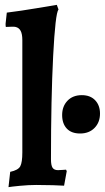

<svg xmlns="http://www.w3.org/2000/svg" viewBox="-20 -762 432 791"><path d="M72 -134V-597Q72 -622 65 -635Q58 -648 44 -651Q40 -652 31 -652L4 -651Q3 -655 3 -664L8 -710Q65 -717 130 -728Q195 -739 214 -742L221 -723Q208 -707 199 -531.5Q190 -356 190 -106Q190 -81 196.5 -71Q203 -61 219 -61Q228 -61 238 -62Q248 -63 252 -63L255 -57L244 3Q232 2 198 1Q164 0 129 0Q98 0 62 3.5Q26 7 15 9L22 -54Q55 -61 63.5 -77Q72 -93 72 -134ZM236 -288Q236 -324 258 -347Q280 -370 317 -370Q352 -370 372 -349Q392 -328 392 -294Q392 -258 369.5 -235Q347 -212 310 -212Q274 -212 255 -232.5Q236 -253 236 -288Z"/></svg>

Font: Sahitya
Style: Bold
Weight: 700
Designer: Juan Pablo del Peral
Foundry: Juan Pablo del Peral (http://www.huertatipografica.com)
Version: Version 1.001;PS 001.000;hotconv 1.0.70;makeotf.lib2.5.58329